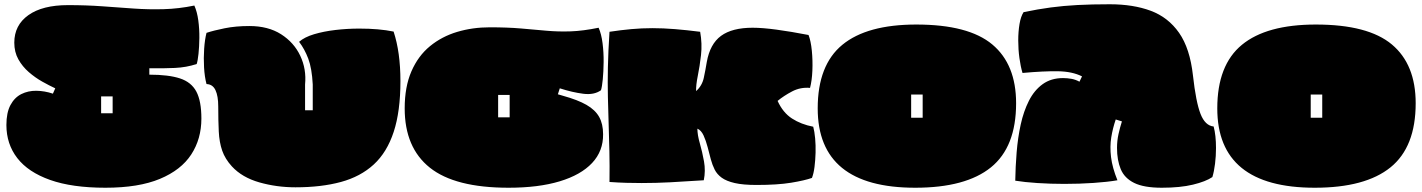

<svg xmlns="http://www.w3.org/2000/svg" viewBox="-20 -845 6666 900"><path d="M474 35Q318 35 215 -1.5Q112 -38 61 -104Q10 -170 10 -259Q10 -317 29 -352.5Q48 -388 80 -404Q112 -420 150.5 -419.5Q189 -419 228 -406L239 -431Q211 -444 178 -462.5Q145 -481 115 -507Q85 -533 66 -567Q47 -601 47 -645Q47 -727 113 -774Q179 -821 299 -821Q384 -821 459.5 -815.5Q535 -810 606 -805Q677 -800 747.5 -802Q818 -804 891 -819Q904 -790 909.5 -749.5Q915 -709 914.5 -667.5Q914 -626 910.5 -593Q907 -560 902 -545Q854 -529 799.5 -526.5Q745 -524 680 -525V-495Q770 -495 823.5 -477.5Q877 -460 900.5 -415.5Q924 -371 924 -289Q924 -194 876.5 -121Q829 -48 729.5 -6.5Q630 35 474 35ZM454 -314H508V-393H454Z M1365 33Q1277 33 1196 10Q1115 -13 1067 -65Q1035 -100 1021.5 -139Q1008 -178 1005.5 -228.5Q1003 -279 1003 -346Q1003 -395 990 -422.5Q977 -450 948 -451Q939 -485 936.5 -529Q934 -573 937 -616.5Q940 -660 948 -691Q981 -702 1033 -712.5Q1085 -723 1149 -723Q1237 -723 1297.5 -684.5Q1358 -646 1387.5 -583.5Q1417 -521 1410 -449V-328H1446V-449Q1442 -525 1425 -570Q1408 -615 1382 -649Q1407 -671 1452 -684.5Q1497 -698 1552.5 -704.5Q1608 -711 1664 -711Q1757 -711 1825 -697Q1857 -600 1857 -465Q1857 -323 1825.5 -227Q1794 -131 1732 -74Q1670 -17 1578 8Q1486 33 1365 33Z M2364 35Q2113 35 1995 -59Q1877 -153 1877 -337Q1877 -438 1908.5 -510.5Q1940 -583 1995.5 -628.5Q2051 -674 2123 -695.5Q2195 -717 2276 -717Q2359 -717 2422.5 -711.5Q2486 -706 2541.5 -701Q2597 -696 2655 -698Q2713 -700 2786 -715Q2799 -686 2804.5 -642.5Q2810 -599 2809.5 -554Q2809 -509 2805.5 -473Q2802 -437 2797 -422Q2765 -399 2714 -405.5Q2663 -412 2604 -431L2595 -403Q2603 -401 2609 -399Q2615 -397 2619 -396Q2688 -377 2729 -353.5Q2770 -330 2788.5 -297Q2807 -264 2807 -216Q2808 -137 2755.5 -81Q2703 -25 2603.5 5Q2504 35 2364 35ZM2315 -295H2369V-400H2315Z M3526 22Q3463 22 3424 13Q3385 4 3363 -12Q3341 -28 3330 -50Q3319 -72 3312 -98Q3305 -125 3297 -155.5Q3289 -186 3278 -210Q3267 -234 3249 -242Q3249 -213 3260.5 -173Q3272 -133 3280 -88.5Q3288 -44 3279 0Q3189 6 3121.5 9.5Q3054 13 2988 13Q2953 13 2916 12Q2879 11 2837 8Q2838 -70 2836.5 -136.5Q2835 -203 2833 -264.5Q2831 -326 2829.5 -390.5Q2828 -455 2829.5 -529.5Q2831 -604 2837 -696Q2890 -704 2939 -708.5Q2988 -713 3038 -713Q3089 -713 3144 -708.5Q3199 -704 3262 -696Q3272 -640 3266 -587Q3260 -534 3251 -490Q3242 -446 3243 -418Q3271 -443 3279 -480Q3287 -517 3293 -554Q3308 -639 3360 -677Q3412 -715 3508 -715Q3554 -715 3620.5 -706Q3687 -697 3770 -681Q3781 -653 3785.5 -607Q3790 -561 3788 -514Q3786 -467 3777 -433Q3732 -437 3693 -416.5Q3654 -396 3625 -372Q3650 -317 3692.5 -289.5Q3735 -262 3792 -251Q3798 -229 3801 -196.5Q3804 -164 3803 -129Q3802 -94 3798 -62.5Q3794 -31 3786 -11Q3752 1 3688.5 11.5Q3625 22 3526 22Z M4270 35Q3813 35 3813 -337Q3813 -540 3928.5 -635Q4044 -730 4275 -730Q4520 -730 4631.5 -636.5Q4743 -543 4743 -361Q4743 -156 4625 -60.5Q4507 35 4270 35ZM4251 -293H4305V-402H4251Z M5426 35Q5342 35 5296.5 12.5Q5251 -10 5233.5 -52Q5216 -94 5216 -152Q5216 -185 5223 -216.5Q5230 -248 5239 -276L5210 -285Q5196 -244 5189 -201Q5182 -158 5188 -108.5Q5194 -59 5218 0Q5172 8 5106 12.5Q5040 17 4969 17Q4904 17 4843 13Q4782 9 4739 2Q4740 -63 4745.5 -131Q4751 -199 4764.5 -261Q4778 -323 4803 -372.5Q4828 -422 4867.5 -450.5Q4907 -479 4963 -479Q4983 -479 5002.5 -475.5Q5022 -472 5040 -462L5052 -487Q5006 -510 4939 -511Q4872 -512 4773 -503Q4764 -533 4758.5 -573Q4753 -613 4753 -655Q4753 -697 4759 -732.5Q4765 -768 4778 -788Q4845 -802 4905 -810Q4965 -818 5031.5 -821.5Q5098 -825 5182 -825Q5292 -825 5374 -794.5Q5456 -764 5507 -691Q5558 -618 5572 -491Q5586 -366 5607.5 -311Q5629 -256 5669 -252Q5680 -211 5680 -151Q5680 -114 5675.5 -77.5Q5671 -41 5663 -15Q5632 6 5572 20.5Q5512 35 5426 35Z M6143 35Q5686 35 5686 -337Q5686 -540 5801.5 -635Q5917 -730 6148 -730Q6393 -730 6504.5 -636.5Q6616 -543 6616 -361Q6616 -156 6498 -60.5Q6380 35 6143 35ZM6124 -293H6178V-402H6124Z"/></svg>

Font: Oi
Style: Regular
Weight: 400
Designer: Kostas Bartsokas, Mohamad Dakak
Foundry: Foundry5
Version: Version 4.000